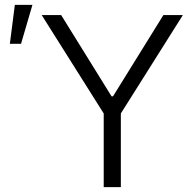

<svg xmlns="http://www.w3.org/2000/svg" viewBox="-20 -769 779 789"><path d="M231.4 -707 438.5 -373H444.3L651.4 -707H731.4L476.6 -302.7V0H406.2V-302.7L151.4 -707ZM41 -749H113.3L66.4 -588.9H20.5Z"/></svg>

Font: Pretendard Std Light
Style: Regular
Weight: 300
Designer: Base glyphs from Inter by Rasmus Andersson; Hangeul glyphs from Noto Sans CJK(Source Han Sans) by Jang Soo-young and Kan
Foundry: Kil Hyung-jin
Version: Version 1.309